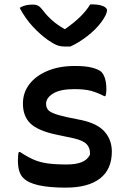

<svg xmlns="http://www.w3.org/2000/svg" viewBox="-20 -848 590 879"><path d="M302 -635H277Q258 -635 242.5 -640.5Q227 -646 199 -665Q165 -689 130.5 -726Q96 -763 70 -812Q93 -827 129 -827Q146 -827 156 -821Q166 -815 181 -795Q197 -774 218.5 -755Q240 -736 275 -715H278Q321 -745 349 -773Q377 -801 393 -828H399Q434 -828 452 -820Q470 -812 470 -801Q470 -793 464 -779.5Q458 -766 444 -747Q419 -713 379.5 -682.5Q340 -652 302 -635ZM286 -95Q327 -95 353.5 -105.5Q380 -116 392 -140Q394 -169 377.5 -187Q361 -205 317 -215L236 -232Q153 -250 119 -283Q85 -316 85 -374Q85 -424 114.5 -462.5Q144 -501 197.5 -523.5Q251 -546 323 -546Q373 -546 402.5 -538Q432 -530 444 -519Q467 -495 467 -438Q467 -421 463 -408H457Q426 -424 397 -432Q368 -440 320 -440Q256 -440 223.5 -420Q191 -400 191 -373Q191 -359 197.5 -348.5Q204 -338 224.5 -329.5Q245 -321 285 -312L354 -298Q427 -282 459.5 -244.5Q492 -207 492 -154Q492 -73 438 -31Q384 11 281 11Q129 11 87 -33Q62 -56 62 -114Q62 -139 66 -152H72Q105 -130 133.5 -117.5Q162 -105 197.5 -100Q233 -95 286 -95Z"/></svg>

Font: Recursive Sn Csl St Med
Style: Regular
Weight: 500
Version: Version 1.079;hotconv 1.0.112;makeotfexe 2.5.65598; ttfautoh